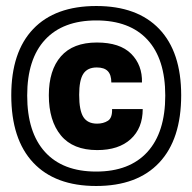

<svg xmlns="http://www.w3.org/2000/svg" viewBox="-20 -752 640 639"><path d="M300 -133Q163.5 -133 90.5 -210.8Q17.5 -288.5 17.5 -435Q17.5 -579 90.5 -655.5Q163.5 -732 300.5 -732Q437 -732 510 -655.5Q583 -579 583 -435Q583 -288.5 510 -210.8Q437 -133 300 -133ZM300 -181Q411 -181 470.5 -246.2Q530 -311.5 530 -434Q530 -555.5 470.8 -619.8Q411.5 -684 300.5 -684Q189.5 -684 130 -619.8Q70.5 -555.5 70.5 -434Q70.5 -311.5 129.8 -246.2Q189 -181 300 -181ZM303.5 -252.5Q223 -252.5 182.8 -301.2Q142.5 -350 142.5 -435Q142.5 -518.5 182.8 -564.5Q223 -610.5 302.5 -610.5Q379 -610.5 416.5 -573Q454 -535.5 452.5 -477.5H350.5Q350.5 -503 338.8 -515.2Q327 -527.5 302 -527.5Q271 -527.5 257.2 -506.2Q243.5 -485 243.5 -436.5Q243.5 -384.5 257.5 -362.5Q271.5 -340.5 303 -340.5Q324 -340.5 339 -350Q354 -359.5 353 -389H455Q455 -325.5 415 -289Q375 -252.5 303.5 -252.5Z"/></svg>

Font: Spline Sans Mono SemiBold
Style: Regular
Weight: 600
Monospace: yes
Version: Version 1.004